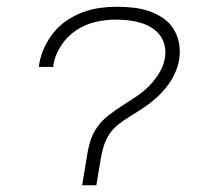

<svg xmlns="http://www.w3.org/2000/svg" viewBox="-20 -548 640 568"><path d="M223 0 237 -84Q240 -107 247 -130Q254 -153 268 -172.5Q282 -192 302 -207.5Q322 -223 342.5 -236Q363 -249 384 -263Q405 -277 422 -294.5Q439 -312 451.5 -333Q464 -354 468 -377Q471 -396 467 -413.5Q463 -431 452.5 -444.5Q442 -458 427 -467Q412 -476 394.5 -481Q377 -486 359 -488Q341 -490 322 -490Q293 -490 262.5 -483Q232 -476 205.5 -458.5Q179 -441 161 -413.5Q143 -386 138 -357Q137 -355 137.5 -353Q138 -351 138 -350H95L96 -358Q100 -383 111 -407Q122 -431 139 -452Q156 -473 178.5 -488Q201 -503 225.5 -512Q250 -521 275 -524.5Q300 -528 325 -528Q349 -528 373 -525.5Q397 -523 419.5 -515.5Q442 -508 461.5 -495Q481 -482 493 -463Q505 -444 509.5 -420.5Q514 -397 510 -372Q507 -354 499.5 -336Q492 -318 481 -302Q470 -286 456 -271.5Q442 -257 426.5 -245Q411 -233 394.5 -222.5Q378 -212 361 -201.5Q344 -191 328.5 -178.5Q313 -166 302.5 -149.5Q292 -133 286.5 -114.5Q281 -96 278 -78L265 0Z"/></svg>

Font: Iosevka Aile Extralight
Style: Italic
Weight: 200
Italic angle: -9°
Designer: Belleve Invis
Foundry: Belleve Invis
Version: Version 31.1.0; ttfautohint (v1.8.4)